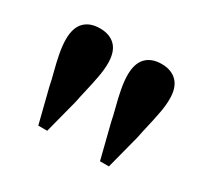

<svg xmlns="http://www.w3.org/2000/svg" viewBox="-87 -953 659 617"><g transform="rotate(30 242.0 -644.0)"><path d="M127 -829Q164 -829 184.5 -808Q205 -787 205 -744Q205 -720 199.5 -691Q194 -662 187.5 -634.5Q181 -607 177 -586L144 -459H111L79 -586Q75 -607 67.5 -635Q60 -663 54.5 -692Q49 -721 49 -744Q49 -787 69.5 -808Q90 -829 127 -829ZM356 -829Q392 -829 413 -808Q434 -787 434 -744Q434 -720 428.5 -691Q423 -662 416.5 -634.5Q410 -607 406 -586L373 -459H340L308 -586Q304 -607 296.5 -635Q289 -663 283.5 -692Q278 -721 278 -744Q278 -787 298.5 -808Q319 -829 356 -829Z"/></g></svg>

Font: Noto Serif HK ExtraLight Black
Style: Regular
Weight: 900
Version: Version 2.002-H1;hotconv 1.1.0;makeotfexe 2.6.0